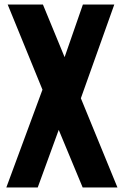

<svg xmlns="http://www.w3.org/2000/svg" viewBox="-20 -830 548 850"><path d="M8 0 168 -433 14 -810H170L266 -577L347 -810H486L338 -395L500 0H346L240 -255L147 0Z"/></svg>

Font: Oswald SemiBold
Style: Regular
Weight: 600
Designer: Vernon Adams
Foundry: Vernon Adams
Version: Version 4.100; ttfautohint (v1.8.1.43-b0c9)